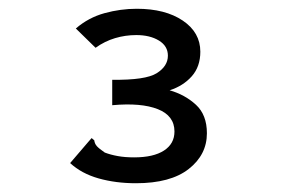

<svg xmlns="http://www.w3.org/2000/svg" viewBox="-20 -657 640 438"><path d="M290 -239Q244 -239 205 -250Q166 -261 140 -285L182 -334L189 -342L195 -337Q196 -329 201 -323.5Q206 -318 219 -309Q232 -304 248.5 -301Q265 -298 286 -298Q330 -298 354 -313.5Q378 -329 378 -357Q378 -393 340 -408Q302 -423 236 -417V-475Q312 -474 337.5 -490Q363 -506 363 -530Q363 -552 342.5 -564.5Q322 -577 291 -577Q266 -577 242.5 -570Q219 -563 198 -548L153 -592Q182 -617 218.5 -627Q255 -637 292 -637Q357 -637 397 -610Q437 -583 437 -539Q437 -505 417.5 -483Q398 -461 367 -451Q402 -441 427 -418Q452 -395 452 -353Q452 -304 410.5 -271.5Q369 -239 290 -239Z"/></svg>

Font: Inconsolata Expanded SemiBold
Style: Regular
Weight: 600
Width: 7
Monospace: yes
Designer: Raph Levien, Cyreal, Brenton Simpson
Foundry: Raph Levien, Cyreal, Google
Version: Version 3.001; ttfautohint (v1.8.2.53-6de2)